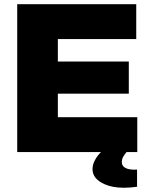

<svg xmlns="http://www.w3.org/2000/svg" viewBox="-20 -720 708 909"><path d="M61.5 0Q161.1 0 458 0Q438.5 19.5 428.7 40Q418 59.6 418 81.1Q418 127 475.6 152.3Q512.7 168.9 566.4 168.9Q595.7 168.9 628.9 164.1Q628.9 136.7 628.9 83Q591.8 85 574.2 75.2Q556.6 66.4 556.6 46.9Q556.6 36.1 561.5 25.4Q567.4 13.7 579.1 0Q595.7 0 629.9 0Q629.9 -41 629.9 -165Q536.1 -165 253.9 -165Q253.9 -192.4 253.9 -276.4Q337.9 -276.4 589.8 -276.4Q589.8 -314.5 589.8 -428.7Q505.9 -428.7 253.9 -428.7Q253.9 -455.1 253.9 -535.2Q346.7 -535.2 625 -535.2Q625 -576.2 625 -700.2Q484.4 -700.2 61.5 -700.2Q61.5 -656.2 61.5 -525.4Q61.5 -393.6 61.5 0Z"/></svg>

Font: Big-Shock
Style: Black
Weight: 400